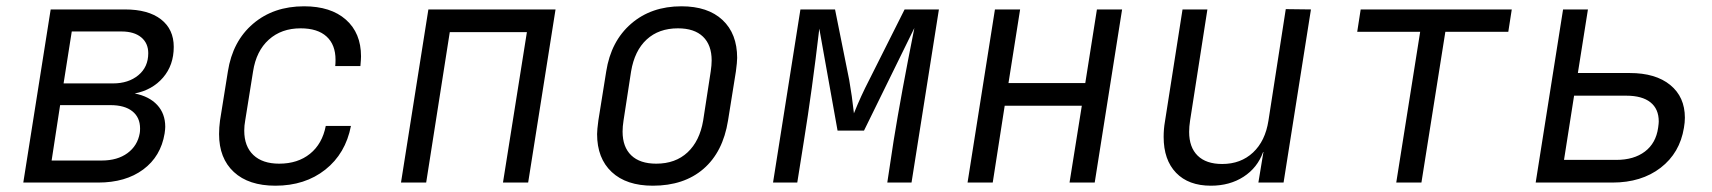

<svg xmlns="http://www.w3.org/2000/svg" viewBox="-20 -580 5440 610"><path d="M408 -283Q454 -274 479.5 -246.5Q505 -219 505 -177Q505 -170 503 -156Q491 -83 435 -41.5Q379 0 292 0H54L141 -550H377Q451 -550 491.5 -518.5Q532 -487 532 -431Q532 -373 498 -333.5Q464 -294 408 -283ZM366 -480H208L182 -315H339Q388 -315 419.5 -341Q451 -367 451 -411Q451 -443 428.5 -461.5Q406 -480 366 -480ZM425 -172Q425 -207 400.5 -226.5Q376 -246 331 -246H171L144 -70H303Q353 -70 385 -93.5Q417 -117 424 -157Q425 -162 425 -172Z M676 -154Q676 -175 679 -197L704 -353Q719 -449 784 -504.5Q849 -560 946 -560Q1031 -560 1079 -517.5Q1127 -475 1127 -401Q1127 -392 1125 -370H1045Q1046 -377 1046 -390Q1046 -438 1017.5 -464Q989 -490 935 -490Q874 -490 834 -454Q794 -418 784 -353L759 -197Q756 -181 756 -165Q756 -115 785 -87.5Q814 -60 867 -60Q926 -60 965 -91.5Q1004 -123 1015 -180H1095Q1078 -92 1013.5 -41Q949 10 855 10Q770 10 723 -33.5Q676 -77 676 -154Z M1334 0H1254L1341 -550H1745L1658 0H1578L1654 -478H1409Z M1877 -154Q1877 -167 1881 -197L1906 -353Q1921 -449 1985 -504.5Q2049 -560 2145 -560Q2229 -560 2275.5 -516.5Q2322 -473 2322 -396Q2322 -383 2318 -353L2293 -197Q2277 -97 2215 -43.5Q2153 10 2054 10Q1970 10 1923.5 -33.5Q1877 -77 1877 -154ZM2214 -197 2238 -353Q2241 -373 2241 -388Q2241 -437 2213.5 -463.5Q2186 -490 2134 -490Q2073 -490 2034.5 -454.5Q1996 -419 1985 -353L1961 -197Q1958 -178 1958 -162Q1958 -113 1985.5 -86.5Q2013 -60 2065 -60Q2126 -60 2164.5 -96Q2203 -132 2214 -197Z M2436 0 2523 -550H2633L2678 -326Q2687 -275 2693 -220Q2715 -275 2742 -327L2854 -550H2963L2876 0H2799L2819 -132Q2843 -281 2885 -491L2725 -165H2641L2583 -489Q2560 -293 2534 -132L2513 0Z M3134 0H3054L3141 -550H3221L3184 -316H3428L3465 -550H3545L3458 0H3378L3417 -244H3172Z M4065 -551 4145 -550 4058 0H3978L3994 -97H3993Q3975 -47 3931 -18.5Q3887 10 3827 10Q3756 10 3716.5 -31Q3677 -72 3677 -145Q3677 -170 3681 -193L3737 -550H3816L3761 -197Q3758 -178 3758 -161Q3758 -112 3785 -85.5Q3812 -59 3863 -59Q3922 -59 3961 -95.5Q4000 -132 4010 -197Z M4496 0H4416L4492 -479H4292L4303 -550H4783L4772 -479H4572Z M4859 0 4946 -550H5025L4993 -348H5158Q5240 -348 5286.5 -310Q5333 -272 5333 -206Q5333 -191 5330 -174Q5317 -94 5256 -47Q5195 0 5103 0ZM5115 -72Q5171 -72 5206 -98.5Q5241 -125 5248 -174Q5250 -188 5250 -194Q5250 -234 5223.5 -255Q5197 -276 5147 -276H4981L4949 -72Z"/></svg>

Font: JetBrains Mono Semi Light
Style: Italic
Weight: 350
Italic angle: -9°
Monospace: yes
Designer: Philipp Nurullin, Konstantin Bulenkov
Foundry: JetBrains
Version: 2.002